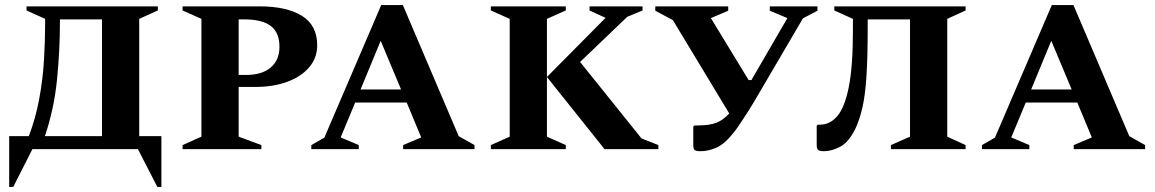

<svg xmlns="http://www.w3.org/2000/svg" viewBox="-20 -585 4530 753"><path d="M84 -544V-560H599V-544L526 -511V-51H613V148H597L521 0H107L32 148H16V-51H93Q120 -122 134 -198Q148 -274 152.5 -349.5Q157 -425 157 -495V-511ZM380 -51V-509H215V-497Q215 -387 203.5 -272Q192 -157 156 -51Z M696 0V-16L770 -49V-511L696 -544V-560H999Q1104 -560 1164 -523Q1224 -486 1224 -407Q1224 -358 1192.5 -321Q1161 -284 1106 -264Q1051 -244 981 -244H916V-49L1005 -16V0ZM916 -509V-291H944Q1008 -291 1042 -320.5Q1076 -350 1076 -401Q1076 -458 1041.5 -483.5Q1007 -509 938 -509Z M1201 0V-16L1252 -45L1475 -565H1560L1779 -51L1841 -16V0H1561V-16L1632 -46L1575 -183H1373L1316 -46L1387 -16V0ZM1394 -234H1553L1473 -425Z M1905 0V-16L1979 -49V-511L1905 -544V-560H2199V-544L2125 -511V-49L2199 -16V0ZM2351 0 2125 -283 2355 -515 2292 -544V-560H2500V-544L2440 -519L2255 -342L2496 -42L2562 -16V0Z M2859 -67Q2822 -20 2790 -6Q2758 8 2728 8Q2709 8 2704 3Q2699 -2 2699 -16V-89L2704 -93H2716Q2761 -93 2788 -103Q2815 -113 2840 -140L2619 -506L2550 -543V-560H2836V-543L2768 -514L2916 -271H2927L3068 -514L2999 -543V-560H3186V-543L3129 -513L2938 -187Q2928 -170 2913 -146.5Q2898 -123 2883 -100.5Q2868 -78 2859 -67Z M3474 0V-16L3549 -49V-509H3383V-476Q3383 -358 3378 -284Q3373 -210 3362.5 -164Q3352 -118 3336 -83Q3309 -27 3275 -9.5Q3241 8 3212 8Q3194 8 3188.5 3Q3183 -2 3183 -16V-91L3187 -96H3196Q3235 -96 3264 -130Q3293 -164 3309 -244.5Q3325 -325 3325 -464V-511L3252 -544V-560H3767V-544L3695 -511V-49L3767 -16V0Z M3831 0V-16L3882 -45L4105 -565H4190L4409 -51L4471 -16V0H4191V-16L4262 -46L4205 -183H4003L3946 -46L4017 -16V0ZM4024 -234H4183L4103 -425Z"/></svg>

Font: Spectral SC
Style: Bold
Weight: 700
Designer: Jean-Baptiste Levee
Foundry: Production Type
Version: Version 2.001